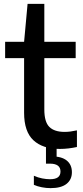

<svg xmlns="http://www.w3.org/2000/svg" viewBox="-20 -760 429 992"><path d="M289 9.5Q201 9.5 152.8 -35.2Q104.5 -80 104.5 -177.5V-544L122.5 -740H209V-194.5Q209 -130 235 -104.2Q261 -78.5 314 -78.5Q329 -78.5 344 -80.5Q359 -82.5 377.5 -86.5V-0.5Q357 4 334.2 6.8Q311.5 9.5 289 9.5ZM6.5 -459.5V-544H371V-459.5ZM241.5 212Q218.5 212 195.8 207.5Q173 203 155 195V148Q176 157.5 198 161.8Q220 166 238 166Q265.5 166 279 156.2Q292.5 146.5 292.5 126Q292.5 85.5 237.5 85.5H217.5V-10H272.5V67L247.5 48Q298.5 48 325 69.5Q351.5 91 351.5 130Q351.5 168 323.8 190Q296 212 241.5 212Z"/></svg>

Font: Encode Sans Condensed Thin Medium
Style: Regular
Weight: 500
Version: Version 3.002